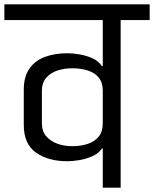

<svg xmlns="http://www.w3.org/2000/svg" viewBox="-56 -860 706 880"><path d="M497 0H415Q415 -41 415 -90Q415 -139 415 -179H411Q396 -157 368.5 -144.5Q341 -132 309.5 -126.5Q278 -121 253 -121Q165 -121 109 -160.5Q53 -200 53 -287V-449Q53 -508 78.5 -545Q104 -582 149.5 -599Q195 -616 253 -616Q278 -616 309.5 -610.5Q341 -605 368.5 -592.5Q396 -580 411 -557H415V-768Q388 -768 342.5 -768Q297 -768 243.5 -768Q190 -768 136 -768Q82 -768 36.5 -768Q-9 -768 -36 -768V-840H630V-768H497ZM136 -295Q136 -259 155.5 -236Q175 -213 206.5 -201.5Q238 -190 275 -190Q314 -190 346 -200.5Q378 -211 396.5 -234Q415 -257 415 -295V-444Q415 -482 396.5 -504.5Q378 -527 346 -537Q314 -547 275 -547Q238 -547 206.5 -536.5Q175 -526 155.5 -503Q136 -480 136 -444Z"/></svg>

Font: Matangi Medium
Style: Regular
Weight: 500
Designer: Prashant Pant
Foundry: The Graphic Ant
Version: Version 3.002